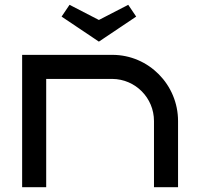

<svg xmlns="http://www.w3.org/2000/svg" viewBox="-20 -778 823 798"><path d="M172 -450H447C543 -449 620 -371 620 -275V0H720V-275C720 -426 598 -550 447 -550H72V0H172ZM236 -709 391 -605 546 -709 513 -758 391 -695 269 -758Z"/></svg>

Font: Bruno Ace
Style: Regular
Weight: 400
Designer: Astigmatic (AOETI)
Foundry: Astigmatic (AOETI)
Version: Version 1.000